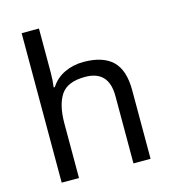

<svg xmlns="http://www.w3.org/2000/svg" viewBox="-112 -852 843 943"><g transform="rotate(-15 309.0 -380.0)"><path d="M173 -537Q173 -497 168 -462H174Q200 -503 244.5 -524Q289 -545 341 -545Q439 -545 488 -498.5Q537 -452 537 -349V0H450V-343Q450 -472 330 -472Q240 -472 206.5 -421.5Q173 -371 173 -277V0H85V-760H173Z"/></g></svg>

Font: Noto Sans Old Sogdian
Style: Regular
Weight: 400
Designer: Monotype Design Team
Foundry: Monotype Imaging Inc.
Version: Version 2.002; ttfautohint (v1.8.4.7-5d5b)